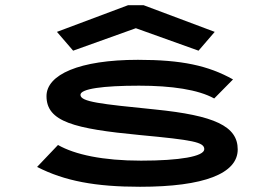

<svg xmlns="http://www.w3.org/2000/svg" viewBox="-20 -705 1040 735"><path d="M260 -511 500 -597 740 -511 802 -583 530 -685H470L198 -583ZM516 10C762 10 890 -41 890 -133C890 -222 801 -263 573 -286C365 -307 288 -315 288 -342C288 -365 374 -377 512 -377C637 -377 739 -362 800 -328L872 -401C777 -454 676 -476 508 -476C283 -476 158 -419 158 -337C158 -239 264 -212 516 -188C718 -169 762 -161 762 -134C762 -106 667 -90 520 -90C374 -90 267 -113 202 -150L122 -66C227 -12 346 10 516 10Z"/></svg>

Font: Inconsolata UltraExpanded
Style: Bold
Weight: 700
Width: 9
Monospace: yes
Designer: Raph Levien, Cyreal, Brenton Simpson
Foundry: Raph Levien, Cyreal, Google
Version: Version 3.100